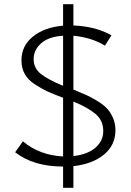

<svg xmlns="http://www.w3.org/2000/svg" viewBox="-20 -785 623 913"><path d="M529 -166Q529 -95 474.5 -50Q420 -5 329 5V108H280V7Q139 7 52 -61L89 -113Q167 -47 280 -41V-320Q232 -338 206 -350Q180 -362 146.5 -383.5Q113 -405 97.5 -433.5Q82 -462 82 -498Q82 -567 136.5 -611Q191 -655 280 -663V-765H329V-664Q437 -659 510 -617L479 -568Q415 -607 329 -615V-359Q366 -344 388.5 -334Q411 -324 441 -306Q471 -288 488 -270Q505 -252 517 -225Q529 -198 529 -166ZM280 -377V-615Q212 -611 176 -579.5Q140 -548 140 -504Q140 -460 175.5 -432.5Q211 -405 280 -377ZM329 -43Q395 -50 433 -82Q471 -114 471 -162Q471 -212 434.5 -243Q398 -274 329 -302Z"/></svg>

Font: EauTest Semilight
Style: Italic
Weight: 300
Italic angle: -12°
Designer: Christian Thalmann (Catharsis Fonts)
Version: Version 0.001;PS 000.001;hotconv 1.0.88;makeotf.lib2.5.64775